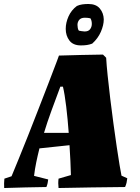

<svg xmlns="http://www.w3.org/2000/svg" viewBox="-26 -939 702 964"><path d="M-5 5Q-6 -7 -5.5 -18.5Q-5 -30 -4 -42L32 -54Q46 -88 68 -141.5Q90 -195 115.5 -259.5Q141 -324 167 -391Q193 -458 217 -520Q241 -582 259 -630L270 -660Q325 -662 380.5 -663Q436 -664 491 -665L507 -649Q509 -613 514.5 -559.5Q520 -506 527.5 -444Q535 -382 543.5 -319.5Q552 -257 560 -202.5Q568 -148 574.5 -109.5Q581 -71 584 -57L613 -44Q612 -33 609.5 -22Q607 -11 602 0Q517 1 435 2Q353 3 268 5Q265 -19 268 -42L330 -60Q329 -92 327.5 -130.5Q326 -169 323 -210L172 -194Q163 -158 156 -124Q149 -90 145 -56L216 -38Q215 -28 213 -19Q211 -10 207 0Q154 1 101 2Q48 3 -5 5ZM277 -504Q253 -440 232 -382.5Q211 -325 195 -272H319Q314 -341 306.5 -403.5Q299 -466 290 -504ZM380 -711Q341 -711 322.5 -735.5Q304 -760 304 -794Q304 -825 318 -856.5Q332 -888 360 -909Q373 -915 387.5 -917Q402 -919 418 -919Q456 -919 475 -896.5Q494 -874 495 -842Q495 -813 480.5 -779.5Q466 -746 437 -720Q424 -715 410.5 -713Q397 -711 380 -711ZM399 -781Q418 -781 426.5 -792.5Q435 -804 435 -819Q435 -836 428 -847Q416 -850 400 -850Q381 -850 372 -839.5Q363 -829 363 -814Q363 -807 364.5 -798.5Q366 -790 370 -785Q377 -784 384.5 -782.5Q392 -781 399 -781Z"/></svg>

Font: Labrada Black
Style: Italic
Weight: 900
Italic angle: -7°
Designer: Mercedes Jáuregui
Foundry: Omnibus-Type Team
Version: Version 1.000; ttfautohint (v1.8.4.7-5d5b)